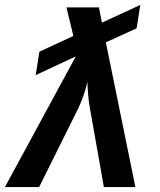

<svg xmlns="http://www.w3.org/2000/svg" viewBox="-28 -760 648 780"><path d="M-8 0H131L291 -322C309 -360 322 -403 327 -427C328 -403 330 -359 337 -322L394 0H522L402 -588L527 -645L542 -740L386 -668L374 -730H242L270 -614L132 -550L117 -455L280 -531Z"/></svg>

Font: JetBrains Mono
Style: Bold Italic
Weight: 558
Italic angle: -9°
Monospace: yes
Designer: Philipp Nurullin, Konstantin Bulenkov
Foundry: JetBrains
Version: Version 2.305